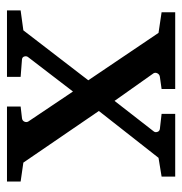

<svg xmlns="http://www.w3.org/2000/svg" viewBox="-6 -516 522 550"><g transform="rotate(90 255.0 -241.0)"><path d="M285.2 0V-39.1L318.8 -43Q325.7 -43.9 328.4 -49.8Q331.1 -55.7 328.1 -61L242.2 -189L144 -61Q140.1 -56.6 141.6 -50.3Q143.1 -43.9 149.9 -43L200.2 -39.1V0H9.8V-39.1L66.9 -46.9L210 -232.9L74.2 -434.1L15.1 -442.9V-481.9H234.9V-442.9L200.2 -438Q193.4 -437 190.2 -431.2Q187 -425.3 189.9 -419.9L269 -308.1L356 -419.9Q359.9 -424.3 357.9 -430.7Q356 -437 349.1 -438L306.2 -442.9V-481.9H485.8V-442.9L432.1 -434.1L297.9 -263.2L445.8 -46.9L500 -39.1V0Z"/></g></svg>

Font: BabelStone Ogham Pictish
Style: Italic
Weight: 400
Italic angle: -30°
Designer: Andrew West
Foundry: BabelStone
Version: Version 1.02 March 14, 2022